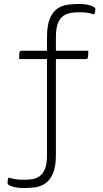

<svg xmlns="http://www.w3.org/2000/svg" viewBox="-20 -757 520 972"><path d="M102 195Q76 195 56.5 191Q37 187 27.5 181.5Q18 176 18 169Q18 163 19.5 155.5Q21 148 23 142Q42 148 59.5 150.5Q77 153 98 153Q119 153 140 150.5Q161 148 179 136Q197 124 207.5 98.5Q218 73 218 27V-569Q218 -630 233 -664.5Q248 -699 272 -714.5Q296 -730 324.5 -733.5Q353 -737 379 -737Q405 -737 424 -733Q443 -729 453 -723Q463 -717 463 -711Q463 -705 461.5 -697.5Q460 -690 457 -684Q439 -690 421.5 -692.5Q404 -695 382 -695Q362 -695 341 -692Q320 -689 302 -677.5Q284 -666 273.5 -640.5Q263 -615 263 -569V27Q263 88 247.5 122.5Q232 157 208 172.5Q184 188 156 191.5Q128 195 102 195ZM77 -458Q77 -483 78.5 -491.5Q80 -500 89 -500H427Q427 -476 425.5 -467Q424 -458 414 -458Z"/></svg>

Font: Yanone Kaffeesatz Light
Style: Regular
Weight: 300
Designer: Yanone (Cyrillic: Daniel Pouzeot, Huerta Tipografica, and Cyreal)
Foundry: Yanone
Version: Version 2.003